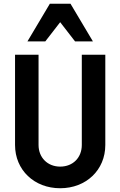

<svg xmlns="http://www.w3.org/2000/svg" viewBox="-20 -991 640 1021"><path d="M540 -700H415V-220C415 -153 368 -105 300 -105C233 -105 185 -153 185 -220V-700H60V-220C60 -87 162 10 300 10C438 10 540 -87 540 -220ZM126 -771H221L300 -873L379 -771H474L355 -971H245Z"/></svg>

Font: CommitMono
Style: 700Regular
Weight: 700
Monospace: yes
Designer: Eigil Nikolajsen
Foundry: Eigil Nikolajsen
Version: Version 1.143